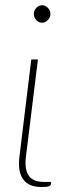

<svg xmlns="http://www.w3.org/2000/svg" viewBox="-20 -726 258 752"><path d="M102.5 -493H128.5L81.5 -111.5Q75.5 -63.5 92.2 -38.5Q109 -13.5 151.5 -13.5H180.5L179.5 -4.5Q179 0.5 171.2 3.5Q163.5 6.5 142 6.5Q92.5 6.5 70.8 -23.8Q49 -54 56 -111ZM177.5 -671Q177.5 -657.5 167.2 -647.2Q157 -637 145 -637Q132 -637 122.2 -647.2Q112.5 -657.5 112.5 -671Q112.5 -685 122.2 -695.2Q132 -705.5 145 -705.5Q157.5 -705.5 167.5 -695.2Q177.5 -685 177.5 -671Z"/></svg>

Font: Lato ExtraLight
Style: Italic
Weight: 275
Italic angle: -7°
Designer: Lukasz Dziedzic with Adam Twardoch and Botio Nikoltchev
Foundry: tyPoland Lukasz Dziedzic
Version: Version 2.015; 2015-08-06; http://www.latofonts.com/